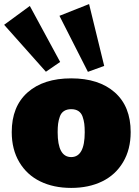

<svg xmlns="http://www.w3.org/2000/svg" viewBox="-37 -920 686 949"><path d="M21 -267.1Q21 -394 99.6 -463.4Q178.2 -532.7 314.9 -532.7Q451.7 -532.7 530.3 -463.4Q608.9 -394 608.9 -267.1Q608.9 -181.6 571.5 -118.7Q534.2 -55.7 468 -23.4Q401.9 8.8 314.9 8.8Q228 8.8 161.9 -23.4Q95.7 -55.7 58.3 -118.7Q21 -181.6 21 -267.1ZM248 -266.1Q248 -143.6 314.9 -143.6Q381.8 -143.6 381.8 -266.1Q381.8 -291 379.6 -308.3Q377.4 -325.7 371.1 -343.8Q364.7 -361.8 350.6 -371.1Q336.4 -380.4 314.9 -380.4Q293.5 -380.4 279.3 -371.1Q265.1 -361.8 258.8 -343.8Q252.4 -325.7 250.2 -308.3Q248 -291 248 -266.1ZM403.3 -899.9 478 -594.2 397.5 -564.9 256.8 -841.8ZM110.4 -890.6 260.3 -613.8 189.9 -565.4 -16.6 -797.4Z"/></svg>

Font: Bevan
Style: Regular
Weight: 400
Foundry: vernon adams
Version: Version 1.000